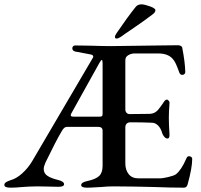

<svg xmlns="http://www.w3.org/2000/svg" viewBox="-25 -862 930 887"><path d="M-5 -8Q-5 -15 2.5 -20Q10 -25 25 -30Q51 -37 78 -61.5Q105 -86 124 -118L404 -595L406 -600Q406 -609 391 -611L322 -624Q309 -628 309 -639Q309 -644 312.5 -648Q316 -652 322 -652L391 -651Q451 -649 488 -649Q516 -649 711 -652L797 -653Q804 -653 810 -650Q816 -647 817 -641Q830 -574 831 -529Q831 -523 826.5 -519.5Q822 -516 817 -516Q807 -516 803 -528Q794 -553 787.5 -567Q781 -581 773 -590Q751 -615 707 -615H596Q581 -615 567.5 -607Q554 -599 554 -584V-357Q554 -347 559.5 -341Q565 -335 574 -335L667 -336Q683 -337 694 -344.5Q705 -352 715 -367Q720 -373 728 -385Q732 -392 736.5 -397Q741 -402 746 -402Q750 -402 754.5 -396.5Q759 -391 758 -384Q755 -347 755 -318Q755 -286 758 -242V-238Q758 -222 749 -222Q741 -222 734.5 -229.5Q728 -237 725 -245Q718 -270 705 -282.5Q692 -295 677 -295Q638 -297 577 -297Q567 -297 560.5 -291Q554 -285 554 -274V-107Q554 -77 569.5 -57.5Q585 -38 615 -38H714Q726 -38 752 -44Q778 -50 788 -57Q813 -77 835 -128Q838 -135 841 -138Q844 -141 850 -140Q855 -140 859 -136.5Q863 -133 863 -128Q863 -87 842 -11Q838 5 825 5Q764 5 687 2Q658 1 600 0Q542 -1 500 -1Q471 -1 442 2Q433 2 413.5 3.5Q394 5 376 5Q364 5 357 2Q350 -1 350 -7Q350 -20 380 -26Q417 -34 433 -49Q449 -64 449 -96V-258Q449 -276 428 -276H287Q277 -276 271 -270.5Q265 -265 259 -254Q234 -212 185 -111Q177 -93 177 -81Q177 -61 194.5 -49.5Q212 -38 242 -31Q271 -24 271 -11Q271 1 245 1Q219 1 204 0L146 -1Q130 -1 109.5 0Q89 1 78 2Q49 5 23 5Q-5 5 -5 -8ZM433 -323Q443 -323 446 -325.5Q449 -328 449 -337V-569Q449 -585 445 -585Q442 -585 434 -571L305 -339Q301 -332 302 -328Q302 -323 318 -323ZM506 -691Q506 -698 513 -708Q564 -783 601 -829Q610 -842 630 -842Q645 -841 669.5 -832Q694 -823 693 -814Q692 -808 689 -804Q686 -800 678 -794Q647 -770 587 -729Q551 -705 535 -693Q522 -684 514 -684Q506 -684 506 -691Z"/></svg>

Font: EB Garamond Medium
Style: Regular
Weight: 500
Designer: Georg Duffner and Octavio Pardo
Foundry: Georg Duffner
Version: Version 1.000